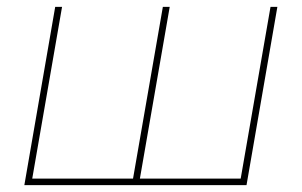

<svg xmlns="http://www.w3.org/2000/svg" viewBox="-20 -540 880 560"><path d="M682 -19H388L475 -520H455L368 -19H74L161 -520H141L51 0H699L789 -520H769Z"/></svg>

Font: Fixel Display Thin
Style: Italic
Weight: 100
Italic angle: -10°
Designer: AlfaBravo + MacPaw
Foundry: Kyrylo Tkachov, Marchela Mozhyna, Serhii Makarenko, Maria Weinstein, Zakhar Kryvoshyya
Version: Version 1.210;Glyphs 3.2 (3217)